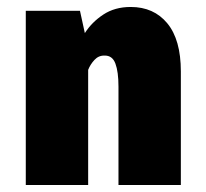

<svg xmlns="http://www.w3.org/2000/svg" viewBox="-20 -531 590 551"><path d="M54 0V-500H209.5L223.5 -436Q243.5 -467.5 276.5 -489.2Q309.5 -511 355 -511Q421.5 -511 460.2 -464Q499 -417 499 -326V0H320V-282.5Q320 -325 311.2 -348.5Q302.5 -372 280 -371.5Q263 -372 251 -359Q239 -346 233 -330.5V0Z"/></svg>

Font: Trispace SemiCondensed ExtraBold
Style: Regular
Weight: 800
Width: 4
Designer: Tyler Finck
Foundry: Etcetera Type Company
Version: Version 1.210; ttfautohint (v1.8.3)